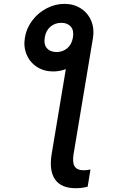

<svg xmlns="http://www.w3.org/2000/svg" viewBox="-20 -781 617 1008"><path d="M110.8 -583.5Q118.3 -631.7 148.8 -672.6Q179.3 -713.4 224.4 -737Q269.5 -760.7 318.5 -760.7Q366.8 -760.7 403.9 -737Q441.1 -713.4 458.5 -672.6Q475.9 -631.7 468.4 -583.5L366.5 26.6Q359 72.4 372 92.7Q384.9 112.9 418.3 112.9Q436.8 112.9 454.9 108.7L440.3 198.9Q413.7 207 376.4 207Q300.8 207 268.8 160.7Q236.9 114.3 251.4 26.6L325.6 -418Q292.6 -405.9 259.2 -405.9Q210.6 -405.9 173.7 -429.9Q136.7 -453.8 119.7 -494.7Q102.6 -535.5 110.8 -583.5ZM277.3 -507.8Q309.3 -507.8 333.1 -527.7Q356.9 -547.6 362.9 -584.9Q369 -621.4 351.6 -641.3Q334.2 -661.2 302.2 -661.2Q269.2 -661.2 245.2 -641.3Q221.2 -621.4 215.2 -584.9Q208.8 -547.6 226.4 -527.7Q244 -507.8 277.3 -507.8Z"/></svg>

Font: Karasuma Gothic
Style: Medium Italic
Weight: 500
Italic angle: 9.39998°
Designer: Rasmus Andersson / Ryoko Nishizuka
Foundry: Genbu
Version: Version 1.00